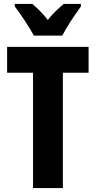

<svg xmlns="http://www.w3.org/2000/svg" viewBox="-20 -1017 484 971"><path d="M151 -837H295C315 -877 360 -945 389 -984V-997H302C279 -977 250 -953 222 -916C195 -951 165 -979 144 -997H55V-984C83 -948 133 -873 151 -837ZM298 -66V-649H428V-780H16V-649H147V-66Z"/></svg>

Font: Noto Sans Malayalam UI ExtraCondensed ExtraBold
Style: Regular
Weight: 800
Width: 2
Designer: Jelle Bosma - Monotype Design Team
Foundry: Monotype Imaging Inc.
Version: Version 2.104